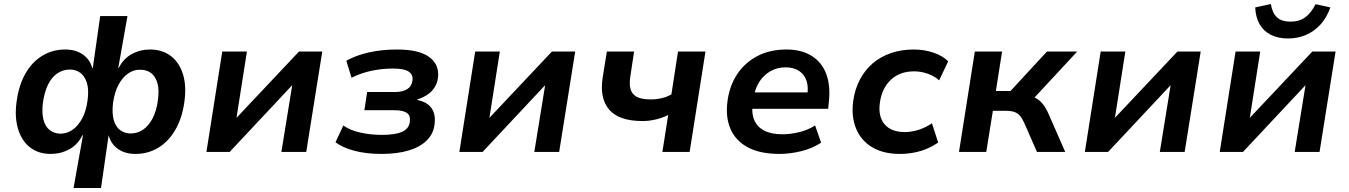

<svg xmlns="http://www.w3.org/2000/svg" viewBox="-20 -758 6731 958"><path d="M347 180 394 -83H391Q368 -36 325.5 -13Q283 10 233 10Q172 10 130 -22.5Q88 -55 70 -115Q52 -175 63 -252Q74 -334 107.5 -392Q141 -450 192 -480.5Q243 -511 305 -511Q358 -511 393.5 -486Q429 -461 440 -419H443L480 -678H616L570 -418H572Q595 -465 637 -488Q679 -511 728 -511Q790 -511 832.5 -478.5Q875 -446 893 -387.5Q911 -329 900 -250Q889 -169 855 -110.5Q821 -52 770 -21Q719 10 656 10Q602 10 567 -16Q532 -42 522 -84V-83L484 180ZM281 -91Q314 -91 341.5 -110Q369 -129 389.5 -166Q410 -203 417 -258Q424 -311 413.5 -344.5Q403 -378 381 -394.5Q359 -411 329 -411Q295 -411 267 -392.5Q239 -374 220.5 -337.5Q202 -301 194 -245Q188 -194 197 -160Q206 -126 228 -109Q250 -92 281 -91ZM632 -92Q665 -92 693 -110.5Q721 -129 741 -166.5Q761 -204 768 -259Q775 -310 765.5 -343Q756 -376 734.5 -393Q713 -410 680 -410Q648 -411 620 -392Q592 -373 572 -336.5Q552 -300 544 -245Q538 -193 547.5 -159Q557 -125 580 -108.5Q603 -92 632 -92Z M1010 0 1089 -501H1212L1160 -170L1472 -501H1588L1508 0H1384L1438 -333L1126 0Z M1883 10Q1806 10 1747 -6Q1688 -22 1654 -48L1693 -132Q1726 -108 1777.5 -96.5Q1829 -85 1886 -85Q1952 -85 1986.5 -100.5Q2021 -116 2025 -151Q2029 -182 2009.5 -195Q1990 -208 1948 -208H1798L1812 -299H1953Q1989 -299 2011.5 -313Q2034 -327 2038 -356Q2042 -385 2019.5 -400.5Q1997 -416 1940 -416Q1885 -416 1832 -404.5Q1779 -393 1734 -370L1708 -455Q1756 -482 1820.5 -496.5Q1885 -511 1961 -511Q2072 -511 2123 -472.5Q2174 -434 2165 -368Q2162 -344 2149 -323Q2136 -302 2114 -286.5Q2092 -271 2062 -262L2063 -259Q2112 -249 2133.5 -218Q2155 -187 2148 -136Q2143 -91 2109.5 -57.5Q2076 -24 2018.5 -7Q1961 10 1883 10Z M2272 0 2351 -501H2474L2422 -170L2734 -501H2850L2770 0H2646L2700 -333L2388 0Z M3285 0 3314 -184Q3283 -169 3250 -161.5Q3217 -154 3186 -154Q3069 -154 3020 -210.5Q2971 -267 2987 -371L3008 -501H3144L3126 -383Q3119 -343 3125.5 -316Q3132 -289 3156 -275.5Q3180 -262 3226 -262Q3255 -262 3281 -268Q3307 -274 3330 -287L3363 -501H3500L3421 0Z M3870 10Q3773 10 3712 -22.5Q3651 -55 3625 -114.5Q3599 -174 3610 -254Q3620 -330 3658 -387.5Q3696 -445 3758.5 -478Q3821 -511 3904 -511Q3980 -511 4031 -478.5Q4082 -446 4103.5 -386.5Q4125 -327 4115 -244L4112 -215H3711L3723 -297H4025L4007 -276Q4015 -322 4004.5 -354Q3994 -386 3967.5 -404Q3941 -422 3899 -422Q3858 -422 3824.5 -403Q3791 -384 3769.5 -351Q3748 -318 3741 -275L3737 -252Q3728 -199 3742 -162.5Q3756 -126 3792 -107Q3828 -88 3883 -88Q3924 -88 3967.5 -98.5Q4011 -109 4047 -132L4077 -46Q4033 -17 3977 -3.5Q3921 10 3870 10Z M4470 10Q4387 10 4331.5 -23.5Q4276 -57 4251.5 -116.5Q4227 -176 4237 -253Q4245 -312 4270 -360Q4295 -408 4334 -441.5Q4373 -475 4425 -493Q4477 -511 4539 -511Q4592 -511 4638.5 -495Q4685 -479 4711 -452L4666 -357Q4643 -378 4609.5 -390Q4576 -402 4541 -402Q4504 -402 4475 -391Q4446 -380 4424 -359Q4402 -338 4388.5 -309.5Q4375 -281 4370 -244Q4361 -176 4394 -137.5Q4427 -99 4495 -99Q4529 -99 4565.5 -111Q4602 -123 4630 -143L4661 -47Q4639 -31 4608.5 -17.5Q4578 -4 4542.5 3Q4507 10 4470 10Z M4765 0 4844 -501H4980L4949 -304H5022L5204 -501H5355L5121 -249L5106 -279Q5134 -277 5152.5 -266Q5171 -255 5185.5 -236Q5200 -217 5213 -187L5295 0H5154L5090 -146Q5080 -168 5069 -180.5Q5058 -193 5042 -199Q5026 -205 5001 -205H4934L4901 0Z M5393 0 5472 -501H5595L5543 -170L5855 -501H5971L5891 0H5767L5821 -333L5509 0Z M6066 0 6145 -501H6268L6216 -170L6528 -501H6644L6564 0H6440L6494 -333L6182 0ZM6407 -566Q6358 -566 6321.5 -584Q6285 -602 6265 -637Q6245 -672 6243 -721L6321 -738Q6328 -694 6351 -672Q6374 -650 6419 -650Q6463 -650 6492.5 -671.5Q6522 -693 6544 -737L6618 -721Q6600 -670 6568.5 -635.5Q6537 -601 6495.5 -583.5Q6454 -566 6407 -566Z"/></svg>

Font: Nunito Sans 7pt
Style: Bold Italic
Weight: 700
Italic angle: -9°
Version: Version 3.101;gftools[0.9.27]